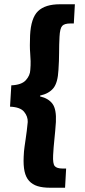

<svg xmlns="http://www.w3.org/2000/svg" viewBox="-20 -728 400 900"><path d="M290 62 285 152H215Q180 152 156 144.5Q132 137 116.5 120Q101 103 95 75Q89 47 91 6Q92 -20 95 -40Q98 -60 100.5 -78Q103 -96 105.5 -114.5Q108 -133 110 -156Q111 -182 93 -204Q75 -226 27 -228L33 -328Q81 -330 101 -352Q121 -374 122 -400Q124 -423 123.5 -441.5Q123 -460 121.5 -478Q120 -496 120 -516Q120 -536 121 -562Q125 -644 158.5 -676Q192 -708 261 -708H331L326 -618H310Q282 -618 271.5 -606.5Q261 -595 259 -556Q257 -518 257 -481Q257 -444 254 -400Q251 -340 230 -314.5Q209 -289 168 -280V-276Q207 -267 226 -241.5Q245 -216 242 -156Q239 -112 235 -75Q231 -38 229 0Q227 39 236.5 50.5Q246 62 274 62Z"/></svg>

Font: Kilde Sans Black
Style: Regular
Weight: 900
Italic angle: -3°
Designer: Paul D. Hunt
Foundry: Adobe Systems Incorporated
Version: Version 1.050;PS Version 1.000;hotconv 1.0.70;makeotf.lib2.5